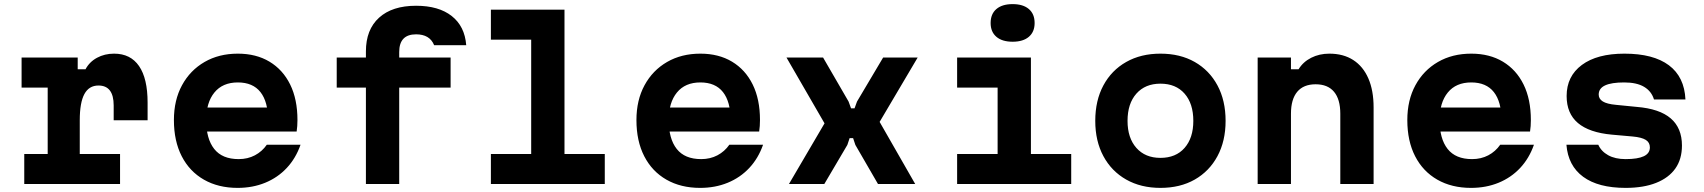

<svg xmlns="http://www.w3.org/2000/svg" viewBox="-20 -895 8290 934"><path d="M85 -615H358V-558H396Q415 -594 452 -614Q489 -634 535 -634Q615 -634 656.5 -573.5Q698 -513 698 -396V-310H533V-382Q533 -479 459 -479Q413 -479 390.5 -437.5Q368 -396 368 -310V-146H564V0H98V-146H212V-469H85Z M957 -372H1334L1284 -311Q1284 -400 1247 -447Q1210 -494 1137 -494Q1063 -494 1023 -445Q983 -396 983 -311Q983 -220 1022 -170.5Q1061 -121 1141 -121Q1185 -121 1220 -139.5Q1255 -158 1278 -191H1442Q1419 -125 1375 -78Q1331 -31 1270 -6Q1209 19 1136 19Q1042 19 972 -21Q902 -61 864 -135Q826 -209 826 -311Q826 -408 865.5 -480.5Q905 -553 975 -593.5Q1045 -634 1137 -634Q1226 -634 1291 -595Q1356 -556 1391.5 -484Q1427 -412 1427 -311Q1427 -297 1426 -282Q1425 -267 1423 -255H957Z M1922 0H1760V-469H1618V-615H1760V-645Q1760 -751 1824 -809Q1888 -867 2004 -867Q2114 -867 2177.5 -817Q2241 -767 2248 -675H2092Q2081 -702 2059 -715Q2037 -728 2004 -728Q1963 -728 1942.5 -706.5Q1922 -685 1922 -642V-615H2172V-469H1922Z M2368 -848H2726V-146H2922V0H2368V-146H2564V-702H2368Z M3207 -372H3584L3534 -311Q3534 -400 3497 -447Q3460 -494 3387 -494Q3313 -494 3273 -445Q3233 -396 3233 -311Q3233 -220 3272 -170.5Q3311 -121 3391 -121Q3435 -121 3470 -139.5Q3505 -158 3528 -191H3692Q3669 -125 3625 -78Q3581 -31 3520 -6Q3459 19 3386 19Q3292 19 3222 -21Q3152 -61 3114 -135Q3076 -209 3076 -311Q3076 -408 3115.5 -480.5Q3155 -553 3225 -593.5Q3295 -634 3387 -634Q3476 -634 3541 -595Q3606 -556 3641.5 -484Q3677 -412 3677 -311Q3677 -297 3676 -282Q3675 -267 3673 -255H3207Z M3818 0 3991 -295 3806 -615H3984L4108 -401L4120 -368H4137L4149 -401L4276 -615H4444L4259 -302L4432 0H4251L4141 -190L4130 -223H4113L4102 -190L3990 0Z M4636 -615H4995V-146H5191V0H4636V-146H4833V-469H4636ZM4906 -692Q4855 -692 4827 -716Q4799 -740 4799 -783Q4799 -827 4827 -851Q4855 -875 4906 -875Q4957 -875 4985 -851Q5013 -827 5013 -783Q5013 -740 4985 -716Q4957 -692 4906 -692Z M5625 19Q5530 19 5458.5 -21.5Q5387 -62 5347.5 -135.5Q5308 -209 5308 -307Q5308 -406 5347.5 -479.5Q5387 -553 5458.5 -593.5Q5530 -634 5625 -634Q5721 -634 5792 -593.5Q5863 -553 5902.5 -479.5Q5942 -406 5942 -307Q5942 -209 5902.5 -135.5Q5863 -62 5792 -21.5Q5721 19 5625 19ZM5625 -127Q5700 -127 5742.5 -175.5Q5785 -224 5785 -307Q5785 -391 5742.5 -439.5Q5700 -488 5625 -488Q5551 -488 5508 -439.5Q5465 -391 5465 -307Q5465 -224 5508 -175.5Q5551 -127 5625 -127Z M6098 0V-615H6260V-558H6297Q6319 -594 6358.5 -614Q6398 -634 6447 -634Q6515 -634 6563 -603Q6611 -572 6636.5 -513.5Q6662 -455 6662 -372V0H6500V-342Q6500 -412 6469.5 -448.5Q6439 -485 6380 -485Q6321 -485 6290.5 -448.5Q6260 -412 6260 -342V0Z M6957 -372H7334L7284 -311Q7284 -400 7247 -447Q7210 -494 7137 -494Q7063 -494 7023 -445Q6983 -396 6983 -311Q6983 -220 7022 -170.5Q7061 -121 7141 -121Q7185 -121 7220 -139.5Q7255 -158 7278 -191H7442Q7419 -125 7375 -78Q7331 -31 7270 -6Q7209 19 7136 19Q7042 19 6972 -21Q6902 -61 6864 -135Q6826 -209 6826 -311Q6826 -408 6865.5 -480.5Q6905 -553 6975 -593.5Q7045 -634 7137 -634Q7226 -634 7291 -595Q7356 -556 7391.5 -484Q7427 -412 7427 -311Q7427 -297 7426 -282Q7425 -267 7423 -255H6957Z M7755 -191Q7769 -159 7803 -140Q7837 -121 7888 -121Q7947 -121 7976.5 -135Q8006 -149 8006 -178Q8006 -202 7986 -214.5Q7966 -227 7922 -231L7821 -240Q7711 -250 7656 -296.5Q7601 -343 7601 -428Q7601 -524 7675 -579Q7749 -634 7882 -634Q8023 -634 8098.5 -577.5Q8174 -521 8179 -411H8026Q8014 -451 7978 -472.5Q7942 -494 7881 -494Q7819 -494 7788 -479.5Q7757 -465 7757 -435Q7757 -414 7777 -401.5Q7797 -389 7841 -385L7942 -375Q8053 -366 8107.5 -319Q8162 -272 8162 -187Q8162 -121 8130 -75.5Q8098 -30 8036.5 -5.5Q7975 19 7888 19Q7755 19 7681.5 -35Q7608 -89 7600 -191Z"/></svg>

Font: Martian Mono SemiExpanded
Style: Bold
Weight: 700
Width: 6
Designer: Roman Shamin
Foundry: Evil Martians
Version: Version 1.000